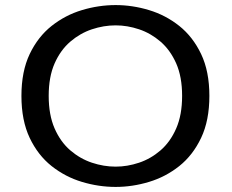

<svg xmlns="http://www.w3.org/2000/svg" viewBox="-20 -726 915 757"><path d="M436 11Q369 11 303.2 -8.8Q237.5 -28.5 183.5 -71.2Q129.5 -114 97 -182.5Q64.5 -251 64.5 -348Q64.5 -444.5 97 -512.8Q129.5 -581 183.5 -623.8Q237.5 -666.5 303.2 -686.2Q369 -706 436 -706Q502 -706 567.5 -686.2Q633 -666.5 686.8 -623.8Q740.5 -581 773 -512.8Q805.5 -444.5 805.5 -348Q805.5 -251 773 -182.5Q740.5 -114 686.8 -71.2Q633 -28.5 567.5 -8.8Q502 11 436 11ZM436 -69Q482 -69 528.2 -84.5Q574.5 -100 613 -133.2Q651.5 -166.5 674.8 -219.8Q698 -273 698 -348Q698 -423 674.8 -475.8Q651.5 -528.5 613 -561.8Q574.5 -595 528.2 -610.5Q482 -626 436 -626Q389 -626 342.5 -610.5Q296 -595 257.2 -561.8Q218.5 -528.5 195.2 -475.8Q172 -423 172 -348Q172 -273 195.2 -219.8Q218.5 -166.5 257.2 -133.2Q296 -100 342.5 -84.5Q389 -69 436 -69Z"/></svg>

Font: Trispace SemiExpanded
Style: Regular
Weight: 400
Width: 6
Designer: Tyler Finck
Foundry: Etcetera Type Company
Version: Version 1.210; ttfautohint (v1.8.3)